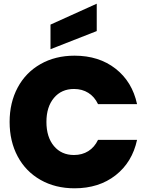

<svg xmlns="http://www.w3.org/2000/svg" viewBox="-20 -1013 798 1038"><path d="M32 -354Q32 -458 75.5 -539.5Q119 -621 199 -666.5Q279 -712 383 -712Q515 -712 605 -641.5Q695 -571 721 -450H510Q491 -490 457.5 -511Q424 -532 380 -532Q312 -532 271.5 -483.5Q231 -435 231 -354Q231 -272 271.5 -223.5Q312 -175 380 -175Q424 -175 457.5 -196Q491 -217 510 -257H721Q695 -136 605 -65.5Q515 5 383 5Q279 5 199 -40.5Q119 -86 75.5 -167.5Q32 -249 32 -354ZM503 -845 253 -747V-880L503 -993Z"/></svg>

Font: DVN-Poppins ExtBd
Style: Regular
Weight: 800
Designer: Ninad Kale (Devanagari), Jonny Pinhorn (Latin)
Foundry: Indian Type Foundry
Version: 4.004